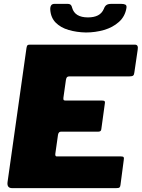

<svg xmlns="http://www.w3.org/2000/svg" viewBox="-20 -973 733 993"><path d="M117 -725Q119 -736 122 -739Q125 -742 134 -742H678Q697 -742 692 -715L675 -599Q674 -587 669 -582.5Q664 -578 650 -578H340Q331 -578 327 -574.5Q323 -571 321 -560L308 -468Q307 -458 309.5 -455.5Q312 -453 319 -453H508Q519 -453 521.5 -449Q524 -445 522 -436L504 -305Q503 -292 488 -292H295Q283 -292 280 -276L266 -177Q265 -164 273 -164H606Q617 -164 619.5 -160Q622 -156 620 -145L603 -16Q602 -7 598 -3.5Q594 0 581 0H43Q15 0 19 -31L117 -725ZM424 -805Q376 -806 335 -818Q294 -830 268.5 -855.5Q243 -881 240 -922Q239 -936 244 -944.5Q249 -953 262 -953H322Q336 -954 343 -950Q350 -946 353 -933Q360 -908 380.5 -895.5Q401 -883 435 -883Q466 -883 486.5 -893.5Q507 -904 517 -927Q522 -941 530.5 -947Q539 -953 556 -953H607Q621 -953 628.5 -949Q636 -945 634 -932Q627 -888 595 -859.5Q563 -831 518 -818Q473 -805 424 -805Z"/></svg>

Font: Libre Franklin Black
Style: Italic
Weight: 900
Italic angle: -8°
Designer: Pablo Impallari, Rodrigo Fuenzalida, Nhung Nguyen
Foundry: Impallari Type
Version: Version 3.000